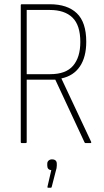

<svg xmlns="http://www.w3.org/2000/svg" viewBox="-20 -675 491 906"><path d="M82 0Q78 0 78 -4V-651Q78 -655 82 -655H215Q298 -655 342.5 -612.5Q387 -570 387 -478Q387 -406 357 -361.5Q327 -317 270 -305V-304L410 -6Q412 0 407 0H383Q381 0 379 -3L241 -299H106V-4Q106 0 101 0ZM106 -325H217Q291 -325 325 -365Q359 -405 359 -477Q359 -556 322 -592Q285 -628 215 -628H106ZM207 211Q203 211 204 206L222 128Q203 126 203 106V98Q203 88 209.5 82.5Q216 77 225 77Q248 77 248 98V107Q248 118 243 133L224 207Q223 211 220 211Z"/></svg>

Font: Sofia Sans Cond ExtraLight
Style: Regular
Weight: 200
Width: 3
Designer: Botio Nikoltchev, Ani Petrova
Foundry: lettersoup
Version: Version 4.100; ttfautohint (v1.8.3)